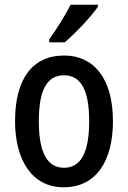

<svg xmlns="http://www.w3.org/2000/svg" viewBox="-20 -786 544 816"><path d="M396 -757V-766H280C258 -721 223 -667 189 -618V-606H255C299 -643 369 -717 396 -757ZM460 -271C460 -452 379 -550 253 -550C114 -550 44 -446 44 -271C44 -102 119 10 250 10C390 10 460 -103 460 -271ZM145 -270C145 -399 177 -466 252 -466C326 -466 359 -399 359 -271C359 -142 326 -73 252 -73C178 -73 145 -143 145 -270Z"/></svg>

Font: Noto Sans Devanagari Condensed Medium
Style: Regular
Weight: 500
Width: 3
Designer: Jelle Bosma - Monotype Design Team
Foundry: Monotype Imaging Inc.
Version: Version 2.004